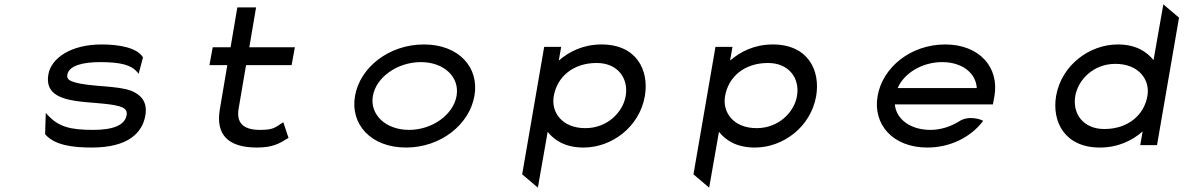

<svg xmlns="http://www.w3.org/2000/svg" viewBox="-20 -666 5462 881"><path d="M188 -49C231 0 312 11 401 11C569 11 633 -57 647 -136C658 -201 625 -232 581 -250C515 -274 397 -267 324 -288C301 -295 285 -302 289 -323C296 -365 360 -381 439 -381C537 -381 583 -367 611 -334L616 -327L636 -402V-403C609 -447 528 -462 446 -462C305 -462 215 -399 202 -325C187 -241 250 -215 326 -203C390 -193 476 -193 529 -178C551 -171 565 -161 561 -138C553 -89 494 -70 407 -70C300 -70 248 -85 198 -139L190 -148L187 -51Z M1304 -33 1280 -105 1275 -102C1242 -81 1235 -70 1173 -70C1094 -70 1064 -104 1075 -168L1109 -367H1318L1333 -449H1124L1155 -632H1069L1038 -449H956L941 -367H1023L988 -160C971 -50 1024 11 1159 11C1232 11 1263 -8 1300 -31Z M1911 -381C2018 -381 2090 -312 2075 -226C2060 -140 1964 -70 1857 -70C1750 -70 1676 -140 1691 -226C1706 -312 1804 -381 1911 -381ZM1843 11C2003 11 2134 -95 2157 -226C2180 -357 2085 -462 1925 -462C1765 -462 1632 -357 1609 -226C1586 -95 1683 11 1843 11Z M2544 -388 2555 -451H2477L2376 134L2448 195L2493 -61C2525 -21 2575 11 2658 11C2787 11 2914 -83 2939 -225C2959 -343 2902 -462 2740 -462C2656 -462 2591 -429 2544 -388ZM2521 -225C2536 -313 2609 -377 2718 -377C2815 -377 2865 -306 2851 -225C2838 -151 2767 -78 2666 -78C2558 -78 2508 -152 2521 -225Z M3330 -388 3341 -451H3263L3162 134L3234 195L3279 -61C3311 -21 3361 11 3444 11C3573 11 3700 -83 3725 -225C3745 -343 3688 -462 3526 -462C3442 -462 3377 -429 3330 -388ZM3307 -225C3322 -313 3395 -377 3504 -377C3601 -377 3651 -306 3637 -225C3624 -151 3553 -78 3452 -78C3344 -78 3294 -152 3307 -225Z M4536 -187 4543 -225C4566 -356 4475 -462 4317 -462C4159 -462 4030 -357 4007 -226C3984 -95 4077 11 4235 11C4340 11 4432 -36 4487 -106L4491 -111L4487 -114C4487 -114 4428 -141 4379 -108C4342 -85 4296 -70 4249 -70C4158 -70 4092 -119 4086 -187ZM4099 -262C4128 -330 4211 -381 4303 -381C4395 -381 4458 -331 4462 -262Z M5223 -63 5212 0H5289L5390 -585L5318 -646L5273 -390C5242 -429 5192 -462 5109 -462C4980 -462 4851 -368 4826 -226C4806 -108 4865 11 5027 11C5111 11 5177 -22 5223 -63ZM5245 -226C5230 -138 5156 -74 5047 -74C4950 -74 4900 -145 4914 -226C4927 -300 4997 -373 5098 -373C5206 -373 5258 -299 5245 -226Z"/></svg>

Font: Charger Monospace
Style: Regular
Weight: 400
Designer: Jasper
Foundry: Cannot Into Space Fonts
Version: Version 0.980